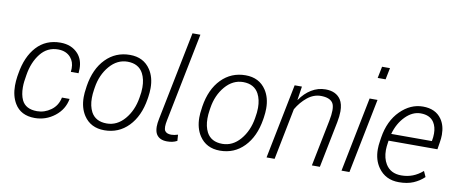

<svg xmlns="http://www.w3.org/2000/svg" viewBox="-67 -1044 3186 1337"><g transform="rotate(10 1526.0 -376.0)"><path d="M221 10Q122.5 10 78.5 -63.5Q47.5 -115.5 47.5 -188.5Q47.5 -219.5 52.5 -254L56 -274.5Q75.5 -396.5 140.2 -467.2Q205 -538 308 -538Q387 -538 433.5 -487Q470 -446 470 -382.5Q470 -367 468.5 -350H414Q415.5 -362.5 415.5 -375Q415.5 -421.5 390 -451Q358.5 -488 300.5 -488.5Q224 -488.5 175.8 -427.5Q127.5 -366.5 113 -274.5Q108.5 -247.5 106 -228.5Q103.5 -209.5 103.5 -186.5Q103.5 -134.5 120.5 -97.5Q148 -39.5 229 -39.5Q281.5 -39.5 326.8 -72Q372 -104.5 384 -163H438Q424.5 -87 362 -38.5Q299.5 10 221 10Z M713.5 10Q616.5 10 567.5 -64Q532.5 -117 532.5 -193Q532.5 -223 538 -256L540 -272Q559.5 -396 629 -467Q698.5 -538 800 -538Q896.5 -538 945.5 -464Q980.5 -411 980.5 -335Q980.5 -305 975.5 -272L973 -256Q953 -132.5 883.8 -61.2Q814.5 10 713.5 10ZM721.5 -39.5Q794.5 -39.5 847.8 -101.5Q901 -163.5 916 -256Q920 -280 921.8 -295.2Q923.5 -310.5 923.5 -330Q923.5 -387 902 -428Q870 -488 792 -488.5Q718.5 -488.5 664.8 -425.8Q611 -363 597 -272L594.5 -256Q589.5 -224.5 589.5 -196Q589.5 -139.5 610.5 -99Q642.5 -39.5 721.5 -39.5Z M1157 10.5Q1104 10.5 1082 -24Q1069.5 -43.5 1069 -78Q1069 -103 1076 -136L1201.5 -761.5H1257.5L1132 -134Q1126.5 -107 1126.5 -89Q1126.5 -69 1133 -59Q1145.5 -40.5 1178 -40.5Q1199 -40.5 1225 -49L1228 -5.5Q1210.5 3.5 1193.8 7Q1177 10.5 1157 10.5Z M1531 10Q1434 10 1385 -64Q1350 -117 1350 -193Q1350 -223 1355.5 -256L1357.5 -272Q1377 -396 1446.5 -467Q1516 -538 1617.5 -538Q1714 -538 1763 -464Q1798 -411 1798 -335Q1798 -305 1793 -272L1790.5 -256Q1770.5 -132.5 1701.2 -61.2Q1632 10 1531 10ZM1539 -39.5Q1612 -39.5 1665.2 -101.5Q1718.5 -163.5 1733.5 -256Q1737.5 -280 1739.2 -295.2Q1741 -310.5 1741 -330Q1741 -387 1719.5 -428Q1687.5 -488 1609.5 -488.5Q1536 -488.5 1482.2 -425.8Q1428.5 -363 1414.5 -272L1412 -256Q1407 -224.5 1407 -196Q1407 -139.5 1428 -99Q1460 -39.5 1539 -39.5Z M2236.5 0H2180L2245.5 -326.5Q2254.5 -371.5 2254.5 -402.5Q2254.5 -438.5 2242.5 -455.5Q2220.5 -487 2159 -487.5Q2107.5 -487.5 2063.2 -451.8Q2019 -416 1988.5 -363.5L1916.5 0H1859.5L1965 -528.5H2016.5L2002 -432.5L2003.5 -432Q2037 -481.5 2083.2 -509.8Q2129.5 -538 2182.5 -538Q2257 -538 2290.5 -487.5Q2310.5 -456.5 2310.5 -404.5Q2310.5 -371 2302 -327.5Z M2445.5 0H2389.5L2495 -528.5H2551ZM2581.5 -679.5H2525.5L2542 -761.5H2598Z M2796 10Q2701 10 2650 -62.5Q2612.5 -115 2612.5 -191Q2612.5 -218.5 2617.5 -248.5L2621.5 -275.5Q2640.5 -395.5 2712 -466.8Q2783.5 -538 2871.5 -538Q2960.5 -538 3003.5 -477Q3034.5 -433 3034.5 -367Q3034.5 -341.5 3029.5 -312.5L3021.5 -262.5H2676L2674.5 -252Q2669 -217.5 2669 -195Q2669 -137 2693.5 -97Q2728.5 -39.5 2804 -39.5Q2847.5 -39.5 2884.5 -53.8Q2921.5 -68 2955.5 -97.5L2973.5 -57.5Q2941 -26.5 2898.2 -8.2Q2855.5 10 2796 10ZM2973.5 -312Q2976.5 -329 2977.8 -340.2Q2979 -351.5 2979 -366Q2979 -412.5 2958.5 -444.5Q2929.5 -488.5 2864 -488.5Q2806.5 -488.5 2757 -438.8Q2707.5 -389 2686 -312Z"/></g></svg>

Font: Roberto Sans Light
Style: Italic
Weight: 300
Italic angle: -11°
Designer: Google
Version: Version 1.00;June 11, 2020;FontCreator 12.0.0.2522 64-bit; t